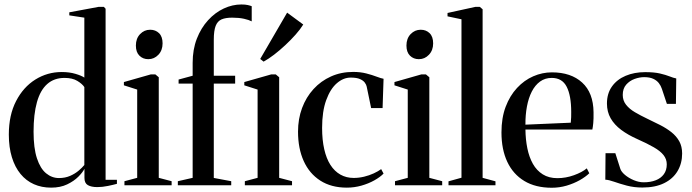

<svg xmlns="http://www.w3.org/2000/svg" viewBox="-20 -850 3174 881"><path d="M214.5 11Q171 11 135.5 -4.8Q100 -20.5 74.2 -51.8Q48.5 -83 34.5 -128.5Q20.5 -174 20.5 -232.5Q20.5 -322 53.8 -386.2Q87 -450.5 142.2 -485Q197.5 -519.5 263 -519.5Q298.5 -519.5 326.2 -511.2Q354 -503 367 -494V-769L298 -779.5V-793.5L432.5 -818.5H456.5L464.5 -810V-25H516.5V-6.5Q500.5 -2 475.2 3.2Q450 8.5 426.5 8.5Q399 8.5 383.2 -0.5Q367.5 -9.5 367.5 -33.5V-75.5Q360 -60 339.8 -39.5Q319.5 -19 288.2 -4Q257 11 214.5 11ZM250.5 -33Q279 -33 301.8 -43Q324.5 -53 341.2 -67.2Q358 -81.5 367 -93V-450.5Q357 -465.5 334.5 -479Q312 -492.5 276 -492.5Q228.5 -492.5 196.8 -464.5Q165 -436.5 149.5 -381.2Q134 -326 134 -245.5Q134 -170.5 149.5 -123.5Q165 -76.5 191.5 -54.8Q218 -33 250.5 -33Z M551 0V-18.5L609.5 -34V-439L548.5 -458.5V-473.5L671.5 -508.5H693L708.5 -495.5V-34L767.5 -18.5V0ZM660 -578.5Q636 -578.5 619.8 -594.5Q603.5 -610.5 603.5 -641Q603.5 -673.5 622.8 -693.5Q642 -713.5 668.5 -713.5H669.5Q693.5 -713.5 709.8 -697.8Q726 -682 726 -651Q726 -619 706.8 -598.8Q687.5 -578.5 661 -578.5Z M796 0V-18.5L864 -34V-466.5H799.5V-485L864 -502.5V-561.5Q864 -623 883.2 -672.5Q902.5 -722 934.8 -757.2Q967 -792.5 1006.8 -811Q1046.5 -829.5 1087.5 -829.5Q1105.5 -829.5 1117.2 -826.8Q1129 -824 1135 -821.5V-752Q1123 -758.5 1099.8 -763.8Q1076.5 -769 1045.5 -769Q1015 -769 996.5 -761Q978 -753 969.5 -731Q961 -709 961 -668V-502.5H1059V-466.5H961V-33.5L1041 -18.5V0Z M1103.5 0V-18.5L1162 -34V-439L1101 -458.5V-473.5L1224 -508.5H1245.5L1261 -495.5V-34L1320 -18.5V0ZM1189 -567.5 1174 -579.5 1297.5 -792 1371.5 -737.5Q1358 -715.5 1336.2 -691Q1314.5 -666.5 1289 -642.8Q1263.5 -619 1237.8 -599.2Q1212 -579.5 1190 -567.5Z M1571.5 11Q1500 11 1449.8 -21.2Q1399.5 -53.5 1373.5 -111.2Q1347.5 -169 1347.5 -246Q1347.5 -304.5 1366 -354.2Q1384.5 -404 1418.5 -441.2Q1452.5 -478.5 1498.8 -499.2Q1545 -520 1601 -520Q1633.5 -520 1660.8 -513Q1688 -506 1708.2 -498.2Q1728.5 -490.5 1740 -488.5L1735.5 -354H1683L1662.5 -453Q1661 -461 1654 -470.8Q1647 -480.5 1631.8 -487.2Q1616.5 -494 1589 -494Q1555.5 -494 1525.5 -468Q1495.5 -442 1476.8 -390.5Q1458 -339 1458 -263Q1458 -208 1467.8 -165.2Q1477.5 -122.5 1496.2 -93.2Q1515 -64 1542 -48.8Q1569 -33.5 1603 -33.5Q1626.5 -33.5 1650.5 -39.2Q1674.5 -45 1695 -54.5Q1715.5 -64 1729 -74L1740 -53.5Q1724.5 -37.5 1697.8 -22.5Q1671 -7.5 1638.2 1.8Q1605.5 11 1571.5 11Z M1792.5 0V-18.5L1851 -34V-439L1790 -458.5V-473.5L1913 -508.5H1934.5L1950 -495.5V-34L2009 -18.5V0ZM1901.5 -578.5Q1877.5 -578.5 1861.2 -594.5Q1845 -610.5 1845 -641Q1845 -673.5 1864.2 -693.5Q1883.5 -713.5 1910 -713.5H1911Q1935 -713.5 1951.2 -697.8Q1967.5 -682 1967.5 -651Q1967.5 -619 1948.2 -598.8Q1929 -578.5 1902.5 -578.5Z M2097.5 -34.5V-761.5L2033.5 -775V-790.5L2161.5 -818.5H2181.5L2194.5 -807.5V-34L2253.5 -18V0H2038V-18Z M2512 11.5Q2437.5 11.5 2386 -19.5Q2334.5 -50.5 2307.8 -107.2Q2281 -164 2281 -242.5Q2281 -309 2300.2 -360Q2319.5 -411 2352.5 -446.5Q2385.5 -482 2427 -500Q2468.5 -518 2512.5 -518Q2600 -518 2651.2 -471.2Q2702.5 -424.5 2703.5 -335Q2704 -304 2702.2 -285.5Q2700.5 -267 2698 -255.5H2391Q2391.5 -209.5 2399.8 -169.2Q2408 -129 2425.2 -98.2Q2442.5 -67.5 2470.5 -50Q2498.5 -32.5 2537.5 -32.5Q2576 -32.5 2613.5 -46Q2651 -59.5 2672.5 -77.5L2684 -55Q2667 -38.5 2640 -23.2Q2613 -8 2580 1.8Q2547 11.5 2512 11.5ZM2391 -278 2599 -287Q2600.5 -300.5 2600.8 -312.2Q2601 -324 2601 -336.5Q2601 -411.5 2580.2 -452Q2559.5 -492.5 2511.5 -492.5Q2481 -492.5 2458 -475.8Q2435 -459 2420 -429.5Q2405 -400 2397.8 -361Q2390.5 -322 2391 -278Z M2927.5 10.5Q2889.5 10.5 2856.5 1.8Q2823.5 -7 2798.2 -16Q2773 -25 2757.5 -25.5L2758.5 -147H2803.5L2826.5 -75Q2831 -61.5 2848 -47.2Q2865 -33 2888.2 -23.2Q2911.5 -13.5 2933.5 -13.5Q2965 -13.5 2988.8 -22.8Q3012.5 -32 3026 -50.5Q3039.5 -69 3039.5 -96Q3039.5 -119.5 3024.8 -138.2Q3010 -157 2980 -174.2Q2950 -191.5 2905 -211.5Q2862 -230.5 2830.5 -254Q2799 -277.5 2782 -307.2Q2765 -337 2765 -375Q2765 -421 2788 -453.2Q2811 -485.5 2850.8 -502.2Q2890.5 -519 2940.5 -519Q2981.5 -519 3008.2 -512.8Q3035 -506.5 3052.5 -499.5Q3070 -492.5 3083 -490L3081.5 -373.5H3040L3017 -442.5Q3012.5 -456.5 3003 -468.8Q2993.5 -481 2977.2 -488.5Q2961 -496 2935.5 -496Q2914.5 -496 2891.8 -487.8Q2869 -479.5 2853.2 -461.5Q2837.5 -443.5 2837.5 -414.5Q2837.5 -388.5 2852.8 -369.2Q2868 -350 2893.5 -335Q2919 -320 2949.5 -305.5Q2980.5 -291 3009.2 -276.2Q3038 -261.5 3060.8 -243.5Q3083.5 -225.5 3096.8 -201.8Q3110 -178 3110 -145.5Q3110 -100.5 3089 -65Q3068 -29.5 3027.2 -9.5Q2986.5 10.5 2927.5 10.5Z"/></svg>

Font: Merriweather 144pt
Style: Regular
Weight: 400
Version: Version 2.100